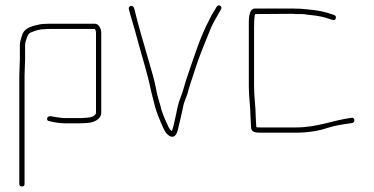

<svg xmlns="http://www.w3.org/2000/svg" viewBox="-20 -501 1354 696"><path d="M71 -286V-337C71 -342 72 -347 73 -351C78 -364 79 -377 91 -383C107 -389 119 -395 140 -395C148 -396 154 -396 159 -396H324C327 -393 328 -385 328 -382V-93C328 -79 305 -74 290 -74C282 -73 274 -73 267 -73H214C204 -73 197 -75 186 -76C174 -77 154 -86 151 -72C150 -66 152 -63 158 -62C174 -58 196 -54 214 -54H267C274 -54 282 -54 290 -55C317 -55 347 -67 347 -93V-382C347 -397 338 -415 324 -415H159C147 -415 126 -414 117 -411C90 -405 65 -397 59 -370C56 -360 52 -350 52 -337V-285C52 -274 50 -238 50 -226V166C50 172 54 175 60 175C66 175 69 172 69 166V-226C69 -239 71 -274 71 -286Z M447 -468C458 -426 467 -401 478 -358C495 -294 514 -238 527 -174C532 -151 538 -132 543 -111C547 -96 558 -69 563 -57C572 -38 578 -16 597 -7C618 2 624 -26 627 -40C632 -61 638 -86 643 -110C647 -135 658 -151 663 -174C669 -196 680 -226 687 -249C704 -303 726 -353 746 -403L755 -421C763 -434 765 -440 774 -455L781 -467C788 -478 772 -488 765 -476L758 -464C748 -449 746 -444 739 -430C704 -364 682 -290 656 -215C648 -191 644 -171 635 -149C626 -128 621 -100 616 -76C611 -56 609 -41 603 -26C596 -30 591 -39 588 -47C579 -67 567 -91 562 -116C556 -138 550 -153 546 -178C539 -214 531 -239 521 -274C502 -339 482 -407 466 -472C462 -485 444 -480 447 -468Z M882 -398V-187C882 -147 888 -114 888 -78C888 -65 890 -54 890 -41C890 -22 905 -20 925 -20H1051C1094 -20 1134 -26 1166 -37C1193 -46 1227 -51 1257 -55C1269 -58 1266 -77 1254 -74C1182 -64 1131 -39 1051 -39H925C920 -39 914 -39 909 -40V-42C909 -54 907 -66 907 -78C907 -115 901 -146 901 -187V-398C901 -411 901 -441 905 -450L1043 -451C1048 -450 1054 -450 1060 -450H1077C1082 -450 1087 -449 1092 -448L1110 -446C1131 -444 1158 -439 1175 -432L1185 -429C1191 -427 1195 -428 1197 -434C1199 -440 1197 -444 1191 -447L1181 -450C1162 -457 1135 -463 1113 -465L1095 -467C1078 -469 1062 -470 1043 -470H905C879 -470 882 -425 882 -398Z"/></svg>

Font: Electronic
Style: ExThn
Weight: 100
Version: Version 1.011